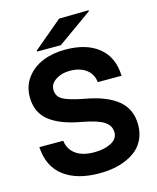

<svg xmlns="http://www.w3.org/2000/svg" viewBox="-136 -1026 928 1134"><g transform="rotate(-15 328.0 -459.5)"><path d="M321.8 -744.1Q451.7 -744.1 526.1 -683.3Q600.6 -622.6 604 -508.8H459Q452.6 -560.5 414.3 -588.4Q376 -616.2 315.9 -616.2Q265.1 -616.2 229.5 -592.5Q193.8 -568.8 193.8 -533.2Q193.8 -491.7 229.5 -471.7Q265.1 -451.7 356.9 -434.1Q488.8 -411.1 556.4 -355.5Q624 -299.8 624 -204.1Q624 -157.7 607.2 -120.1Q590.3 -82.5 562.3 -57.9Q534.2 -33.2 495.8 -16.6Q457.5 0 416 7.1Q374.5 14.2 329.1 14.2Q194.3 14.2 113.8 -46.1Q33.2 -106.4 25.9 -227.1H171.9Q178.7 -173.3 220.2 -143.6Q261.7 -113.8 331.1 -113.8Q393.6 -113.8 435.3 -135.3Q477.1 -156.7 477.1 -196.8Q477.1 -239.3 438.5 -264.2Q399.9 -289.1 307.1 -306.2Q178.7 -328.6 113 -381.1Q47.4 -433.6 47.9 -527.8Q47.9 -594.7 85.7 -644.8Q123.5 -694.8 184.8 -719.5Q246.1 -744.1 321.8 -744.1ZM159.2 -775.9V-782.2L335 -930.2L516.1 -933.1V-926.8L304.2 -775.9Z"/></g></svg>

Font: Nacelle Bold
Style: Regular
Weight: 700
Designer: Sora Sagano
Foundry: Sora Sagano
Version: Version 1.000;FEAKit 1.0